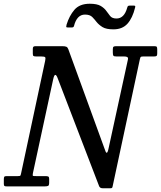

<svg xmlns="http://www.w3.org/2000/svg" viewBox="-68 -997 860 1027"><path d="M152 -695H126Q115 -695 111.2 -697.5Q107.5 -700 107.5 -710.5V-735.5Q107.5 -744.5 111 -747.2Q114.5 -750 122.5 -750H264.5Q280.5 -750 287.2 -746.8Q294 -743.5 297.5 -733.5L490.5 -203.5Q494.5 -193 496.8 -186.5Q499 -180 503 -180Q508 -180 513 -204.5L616 -677.5Q618.5 -688 613.2 -691.5Q608 -695 596 -695H554.5Q541.5 -695 538.5 -699Q535.5 -703 535.5 -716.5V-733.5Q535.5 -744.5 539.5 -747.2Q543.5 -750 553.5 -750H757Q768 -750 770.5 -746.5Q773 -743 773 -731.5V-711.5Q773 -701.5 770 -698.2Q767 -695 756 -695H700Q687 -695 684.8 -692.5Q682.5 -690 680 -679.5L534.5 -0.5Q533.5 5 531.5 7.5Q529.5 10 522 10H481.5Q465.5 10 461.5 -3L241.5 -576Q234 -596.5 228 -596.5Q221.5 -596.5 216.5 -573L108 -70.5Q105.5 -57.5 108.8 -56.2Q112 -55 127 -55H176Q185 -55 190 -52.8Q195 -50.5 195 -40.5V-20.5Q195 -6 189.8 -3Q184.5 0 171 0H-31.5Q-41 0 -44.2 -2.2Q-47.5 -4.5 -47.5 -13.5V-37.5Q-47.5 -48 -45 -51.5Q-42.5 -55 -32.5 -55H27Q39.5 -55 41.2 -58Q43 -61 45 -70.5L173.5 -671.5Q176.5 -686 173.8 -690.5Q171 -695 152 -695ZM539 -840Q500 -840 480.5 -852Q461 -864 448.5 -879.5Q439 -892 426 -905.5Q413 -919 386.5 -919Q343 -919 327.5 -857Q325 -850 316 -850H295Q286.5 -850 286.2 -853.8Q286 -857.5 288 -865Q302.5 -912.5 330.2 -944.8Q358 -977 412 -977Q451 -977 470.8 -965.2Q490.5 -953.5 501.5 -937.5Q510 -925.5 520.8 -911.8Q531.5 -898 555 -898Q596.5 -898 612.5 -956Q614 -962 616.5 -964.5Q619 -967 626 -967H647.5Q654.5 -967 655.2 -964.5Q656 -962 654.5 -956Q641 -900.5 613.8 -870.2Q586.5 -840 539 -840Z"/></svg>

Font: Besley* Narrow
Style: Italic
Weight: 400
Width: 4
Italic angle: -13°
Designer: Owen Earl
Foundry: indestructible type*
Version: Version 3.000; ttfautohint (v1.8.3)